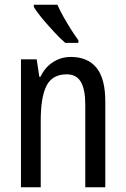

<svg xmlns="http://www.w3.org/2000/svg" viewBox="-20 -786 527 806"><path d="M277 -547Q348 -547 385 -501.5Q422 -456 422 -360V0H338V-347Q338 -410 319.5 -442Q301 -474 260 -474Q200 -474 175.5 -426.5Q151 -379 151 -279V0H68V-537H134L145 -464H150Q169 -504 203 -525.5Q237 -547 277 -547ZM221 -766Q231 -743 246.5 -715.5Q262 -688 278.5 -662Q295 -636 309 -617V-606H254Q234 -623 208 -651Q182 -679 158 -707.5Q134 -736 122 -757V-766Z"/></svg>

Font: Avrile Sans Condensed
Style: Regular
Weight: 400
Width: 3
Designer: Monotype Design Team
Foundry: Monotype Imaging Inc.
Version: Version 2.001;September 10, 2019;FontCreator 11.5.0.2425 64-